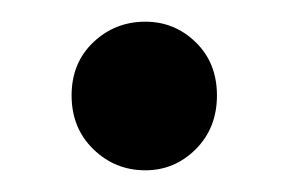

<svg xmlns="http://www.w3.org/2000/svg" viewBox="-20 -151 267 177"><path d="M114 6Q86 6 66 -13.5Q46 -33 46 -63Q46 -93 66 -112Q86 -131 114 -131Q141 -131 160.5 -112Q180 -93 180 -63Q180 -33 160.5 -13.5Q141 6 114 6Z"/></svg>

Font: MOST Montserrat Medium
Style: Regular
Weight: 500
Designer: Julieta Ulanovsky
Foundry: Julieta Ulanovsky
Version: Version 8.000;March 11, 2024;FontCreator 15.0.0.2926 64-bit